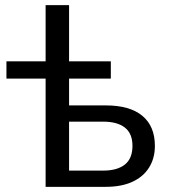

<svg xmlns="http://www.w3.org/2000/svg" viewBox="-20 -725 659 745"><path d="M157 0V-420H5V-487H157V-705H248V-487H410V-420H248V-316H390Q484 -316 532.5 -275.5Q581 -235 581 -159Q581 -111 558.5 -75Q536 -39 493.5 -19.5Q451 0 390 0ZM248 -63H380Q435 -63 464.5 -86.5Q494 -110 494 -159Q494 -207 464.5 -230Q435 -253 380 -253H248Z"/></svg>

Font: Nunito Sans 12pt Medium
Style: Regular
Weight: 500
Designer: Vernon Adams
Foundry: Vernon Adams
Version: Version 3.101;gftools[0.9.27]